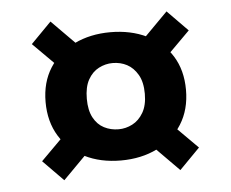

<svg xmlns="http://www.w3.org/2000/svg" viewBox="-40 -565 642 534"><g transform="rotate(-5 281.0 -298.5)"><path d="M281 -118Q224 -118 180 -140Q136 -162 111 -202.5Q86 -243 86 -298Q86 -353 111.5 -393Q137 -433 181.5 -454.5Q226 -476 282 -476Q339 -476 383.5 -454.5Q428 -433 453 -393Q478 -353 478 -298Q478 -243 452.5 -202.5Q427 -162 382.5 -140Q338 -118 281 -118ZM119 -77 62 -135 155 -228 223 -182ZM443 -77 351 -170 411 -224 500 -135ZM282 -205Q302 -205 320.5 -214.5Q339 -224 351 -244.5Q363 -265 363 -297Q363 -330 351 -350.5Q339 -371 321 -380.5Q303 -390 281 -390Q261 -390 242.5 -380.5Q224 -371 212.5 -350.5Q201 -330 201 -297Q201 -265 212 -244.5Q223 -224 241.5 -214.5Q260 -205 282 -205ZM152 -372 62 -462 119 -520 216 -422ZM401 -363 346 -422 443 -520 500 -462Z"/></g></svg>

Font: DM Sans 18pt ExtraBold
Style: Regular
Weight: 800
Designer: Colophon Foundry, Jonny Pinhorn
Foundry: Colophon Foundry
Version: Version 4.004;gftools[0.9.30]